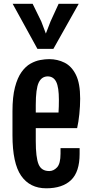

<svg xmlns="http://www.w3.org/2000/svg" viewBox="-20 -995 486 1022"><path d="M46.4 -275.4V-402.3Q46.4 -479.5 59.6 -530.3Q72.8 -581.1 94.5 -611.3Q116.2 -641.6 142.3 -656.2Q168.5 -670.9 194.3 -675.5Q220.2 -680.2 241.7 -680.2Q286.1 -680.2 323.7 -661.4Q361.3 -642.6 384 -596.9Q406.7 -551.3 406.7 -470.2Q406.7 -429.7 402.3 -387.5Q397.9 -345.2 390.6 -313H170.4V-244.6Q170.4 -156.7 185.3 -120.6Q200.2 -84.5 242.2 -84.5Q265.1 -84.5 283.7 -104.2Q302.2 -124 302.2 -177.2V-206.5H403.8V-175.8Q403.8 -80.1 358.2 -36.4Q312.5 7.3 226.1 7.3Q139.2 7.3 92.8 -59.1Q46.4 -125.5 46.4 -275.4ZM291.5 -396Q292.5 -406.7 293 -428.5Q293.5 -450.2 293.5 -463.4Q293.5 -530.3 279.3 -559.1Q265.1 -587.9 234.4 -588.4Q201.7 -588.4 186 -555.4Q170.4 -522.5 170.4 -435.5V-396ZM179.2 -734.9 47.4 -974.6H153.8L199.7 -880.9L224.1 -816.4L249 -880.9L292 -974.6H398.9L264.2 -734.9Z"/></svg>

Font: Fjalla One
Style: Regular
Weight: 400
Designer: Irina Smirnova, Eben Sorkin
Foundry: Sorkin Type
Version: Version 1.002; ttfautohint (v1.8.4.7-5d5b);gftools[0.9.25]